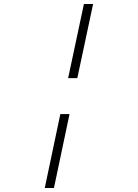

<svg xmlns="http://www.w3.org/2000/svg" viewBox="-20 -751 690 961"><path d="M321 -360 400 -731H446L367 -360ZM204 190 282 -180H328L250 190Z"/></svg>

Font: Azeret Mono Thin Thin
Style: Italic
Weight: 250
Italic angle: -12°
Version: Version 1.002